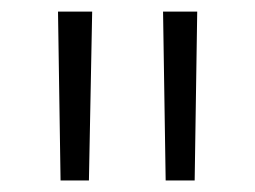

<svg xmlns="http://www.w3.org/2000/svg" viewBox="-20 -800 440 331"><path d="M138.9 -780 133.3 -488.9H84.4L80 -780ZM320 -780 315.6 -488.9H265.6L261.1 -780Z"/></svg>

Font: Paperlogy 3 Light
Style: Regular
Weight: 300
Designer: redesigned by Lee Juim, glyphs from Gmarket Sans & Montserrat
Foundry: PT&
Version: Version 1.001